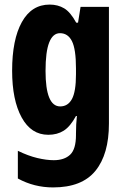

<svg xmlns="http://www.w3.org/2000/svg" viewBox="-20 -579 551 839"><path d="M197 -559Q233 -559 260.5 -542.5Q288 -526 313 -480H321L332 -549H456V-39Q456 95 397 167.5Q338 240 212 240Q129 240 58 201V80Q103 102 143 111.5Q183 121 215 121Q261 121 286.5 97Q312 73 312 11V5Q312 -36 316 -72H312Q287 -26 258.5 -8Q230 10 191 10Q116 10 74.5 -66Q33 -142 33 -270Q33 -406 75.5 -482.5Q118 -559 197 -559ZM242 -434Q211 -434 195 -393.5Q179 -353 179 -269Q179 -114 243 -114Q277 -114 294.5 -146.5Q312 -179 312 -254V-280Q312 -364 294.5 -399Q277 -434 242 -434Z"/></svg>

Font: Noto Sans Gurmukhi ExtraCondensed ExtraBold
Style: Regular
Weight: 800
Width: 2
Designer: Jelle Bosma - Monotype Design Team
Foundry: Monotype Imaging Inc.
Version: Version 2.004; ttfautohint (v1.8.4.7-5d5b)